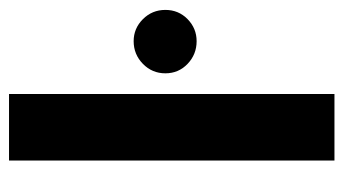

<svg xmlns="http://www.w3.org/2000/svg" viewBox="-192 -588 779 436"><g transform="rotate(-90 198.0 -369.5)"><path d="M52 -739H203V0H52ZM250 -384Q250 -414 271.5 -435Q293 -456 323 -456Q352 -456 373 -435Q394 -414 394 -384Q394 -354 373 -333.5Q352 -313 323 -313Q293 -313 271.5 -333.5Q250 -354 250 -384Z"/></g></svg>

Font: Prompt SemiBold
Style: Regular
Weight: 600
Designer: Katatrad Team
Foundry: CadsonDemak
Version: Version 1.000